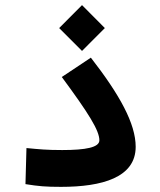

<svg xmlns="http://www.w3.org/2000/svg" viewBox="-20 -727 626 751"><path d="M218.8 3.9C379.4 3.9 510.7 -32.7 510.7 -152.8C510.7 -243.2 448.2 -356.4 335.4 -501.5L221.7 -425.8C327.1 -283.2 368.7 -216.3 368.7 -178.2C368.7 -150.4 315.4 -140.1 223.6 -140.1C161.6 -140.1 133.8 -143.1 83.5 -147.9L79.6 -6.8C131.3 1.5 158.2 3.9 218.8 3.9ZM300.8 -527.8 390.1 -617.2 300.8 -707 211.4 -617.2Z"/></svg>

Font: Cascadia Mono NF
Style: Bold
Weight: 700
Monospace: yes
Designer: Aaron Bell
Foundry: Saja Typeworks
Version: Version 2404.023